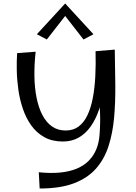

<svg xmlns="http://www.w3.org/2000/svg" viewBox="-20 -1052 776 1099"><path d="M637 -768Q639 -664 640 -565Q641 -466 633 -377.5Q625 -289 601 -215Q577 -141 529.5 -87Q482 -33 403.5 -3Q325 27 207 27L202 -66Q271 -59 325.5 -64.5Q380 -70 421 -87.5Q462 -105 489.5 -133.5Q517 -162 532 -199.5Q547 -237 550 -283Q555 -351 552.5 -408Q550 -465 545 -519Q540 -573 534.5 -631Q529 -689 527 -759ZM340 -242Q278 -242 233.5 -267Q189 -292 159 -334Q129 -376 111 -429Q93 -482 85 -539Q77 -596 76 -650Q75 -704 78 -748L184 -756Q176 -683 177 -616Q178 -549 189.5 -492Q201 -435 223 -393Q245 -351 278 -328Q311 -305 356 -305Q399 -305 429.5 -327.5Q460 -350 480 -391.5Q500 -433 511 -490Q522 -547 525.5 -615Q529 -683 527 -759L584 -691Q584 -616 575 -548.5Q566 -481 547 -425Q528 -369 499 -328Q470 -287 430.5 -264.5Q391 -242 340 -242ZM248 -826 191 -856 353 -1032 365 -976ZM458 -826 341 -976 353 -1032 515 -856Z"/></svg>

Font: Marhey Light
Style: Regular
Weight: 300
Designer: Nur Syamsi & Bustanul Arifin
Foundry: Namelatype
Version: Version 1.000